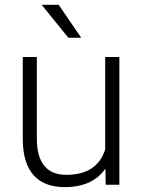

<svg xmlns="http://www.w3.org/2000/svg" viewBox="-20 -764 589 794"><path d="M416 -66.9Q363.3 9.8 247.6 9.8Q163.1 9.8 119.1 -39.3Q75.2 -88.4 74.2 -184.6V-528.3H132.3V-191.9Q132.3 -41 254.4 -41Q381.3 -41 415 -146V-528.3H473.6V0H417ZM315.9 -607.9H262.7L152.3 -744.1H222.7Z"/></svg>

Font: RobotoDraft Light
Style: Regular
Weight: 300
Version: Version 2.001151; 2014